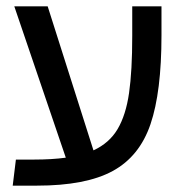

<svg xmlns="http://www.w3.org/2000/svg" viewBox="-20 -584 578 604"><path d="M488 -564V-473Q488 -295 453.5 -193.5Q419 -92 334.5 -46Q250 0 96 0H20L30 -82H87Q143 -82 187 -88L25 -564H130L274 -111Q324 -134 350 -178Q376 -222 386 -291.5Q396 -361 396 -471V-564Z"/></svg>

Font: FiraGO
Style: Regular
Weight: 400
Designer: bBox Type
Foundry: bBox Type GmbH
Version: Version 1.001;April 20, 2020;FontCreator 12.0.0.2555 64-bit